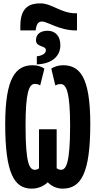

<svg xmlns="http://www.w3.org/2000/svg" viewBox="-20 -1112 570 1142"><path d="M101 -958V-931H192C196 -966 206 -984 230 -984C262 -984 333 -931 432 -931H438V-1033H429C343 -1033 289 -1092 220 -1092C160 -1092 101 -1072 101 -958ZM199 -777V-729C288 -732 339 -777 339 -843C339 -896 311 -929 263 -929C220 -929 194 -908 194 -873C194 -829 253 -844 253 -813C253 -799 240 -782 199 -777ZM169 10C210 10 244 -8 264 -28C284 -7 315 10 352 10C460 10 517 -77 517 -374C517 -656 454 -724 354 -724C325 -724 301 -714 285 -704L309 -604C318 -608 327 -612 341 -612C375 -612 397 -562 397 -364C397 -141 373 -102 343 -102C333 -102 325 -106 317 -111V-343H212V-110C205 -106 197 -102 188 -102C155 -102 132 -138 132 -365C132 -556 151 -613 187 -613C200 -613 209 -610 219 -604L244 -704C227 -715 205 -724 175 -724C76 -724 11 -654 11 -374C11 -77 66 10 169 10Z"/></svg>

Font: Noto Sans Mono Condensed ExtraBold
Style: Regular
Weight: 800
Width: 3
Designer: Monotype Design Team
Foundry: Monotype Imaging Inc.
Version: Version 2.014